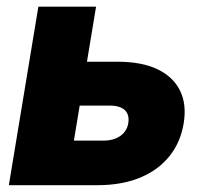

<svg xmlns="http://www.w3.org/2000/svg" viewBox="-20 -542 598 562"><path d="M168.5 -361.3H324.7Q394.5 -361.3 440.7 -339.4Q486.8 -317.4 506.8 -277.1Q526.9 -236.8 517.6 -180.7Q508.3 -124.5 475.3 -84Q442.4 -43.5 389.2 -21.7Q335.9 0 266.1 0H5.9L92.3 -522.5H261.2L196.3 -130.4H282.2Q312.5 -130.4 332 -144Q351.6 -157.7 355.5 -181.6Q359.4 -206.1 345.5 -219.5Q331.5 -232.9 301.3 -232.9H147.5Z"/></svg>

Font: Inter 28pt ExtraBold
Style: Italic
Weight: 800
Italic angle: -9.3988°
Designer: Rasmus Andersson
Foundry: rsms
Version: Version 4.001;git-66647c0bb